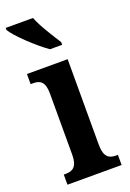

<svg xmlns="http://www.w3.org/2000/svg" viewBox="-155 -819 592 873"><g transform="rotate(-20 141.5 -383.0)"><path d="M149 -606H208V-619C184 -657 142 -721 125 -766H-7V-756C13 -721 97 -642 149 -606ZM13 0H275V-49H266C232 -49 209 -63 209 -122V-536H12V-487H25C58 -487 80 -473 80 -418V-121C80 -63 57 -49 22 -49H13Z"/></g></svg>

Font: Noto Serif Bengali ExtraCondensed
Style: Bold
Weight: 700
Width: 2
Designer: Juan Bruce, Universal Thirst, Indian Type Foundry and the Monotype Design Team.
Foundry: Monotype Imaging Inc.
Version: Version 2.003